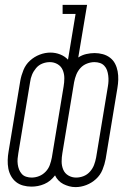

<svg xmlns="http://www.w3.org/2000/svg" viewBox="-20 -755 540 785"><path d="M289 10Q275 10 262.5 6.5Q250 3 239 -2.5Q228 -8 219 -17.5Q210 -27 205 -38Q196 -26 185 -17Q174 -8 161 -2.5Q148 3 135 5.5Q122 8 109 8H108Q91 8 74.5 3.5Q58 -1 45.5 -11Q33 -21 25 -35.5Q17 -50 14 -66.5Q11 -83 11.5 -100.5Q12 -118 15 -135L63 -425Q67 -447 76 -469Q85 -491 102.5 -507Q120 -523 142 -531.5Q164 -540 186 -540Q207 -540 226 -532.5Q245 -525 258 -511L289 -698H236V-735H336L300 -520Q315 -530 332.5 -534Q350 -538 367 -538Q384 -538 400.5 -533.5Q417 -529 430 -519Q443 -509 450.5 -494.5Q458 -480 461 -463.5Q464 -447 463.5 -429.5Q463 -412 460 -395L412 -105Q408 -83 399 -61Q390 -39 372.5 -23Q355 -7 333 1.5Q311 10 289 10ZM109 -29Q125 -29 140 -35Q155 -41 166.5 -53Q178 -65 183.5 -80Q189 -95 192 -111L240 -401Q243 -418 243 -435.5Q243 -453 236.5 -468.5Q230 -484 215.5 -492.5Q201 -501 184 -501Q168 -501 153 -495Q138 -489 127.5 -476.5Q117 -464 111 -449.5Q105 -435 103 -419L55 -129Q53 -118 52 -106.5Q51 -95 52.5 -83.5Q54 -72 58 -62Q62 -52 69 -44Q76 -36 87 -32.5Q98 -29 109 -29ZM291 -29Q307 -29 322 -35Q337 -41 348 -53.5Q359 -66 364.5 -80.5Q370 -95 373 -111L421 -401Q423 -412 423.5 -423.5Q424 -435 422.5 -446.5Q421 -458 417.5 -468Q414 -478 406.5 -486Q399 -494 388.5 -497.5Q378 -501 366 -501Q351 -501 335.5 -495Q320 -489 309 -477Q298 -465 292 -450Q286 -435 283 -419L235 -129Q232 -112 232 -94.5Q232 -77 238.5 -61.5Q245 -46 259.5 -37.5Q274 -29 291 -29Z"/></svg>

Font: Iosevka Slab XLtObl
Style: Regular
Weight: 200
Italic angle: -9°
Monospace: yes
Designer: Belleve Invis
Foundry: Belleve Invis
Version: Version 11.1.1; ttfautohint (v1.8.3)